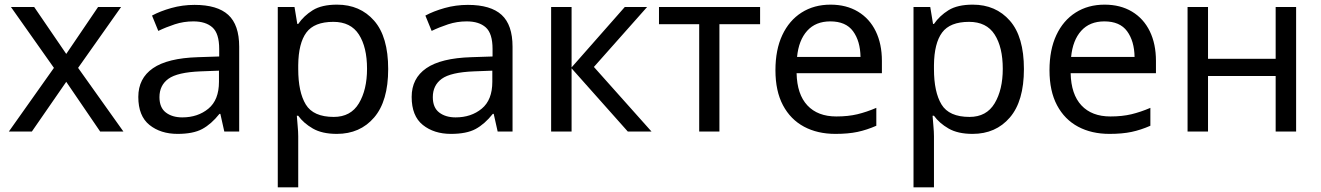

<svg xmlns="http://www.w3.org/2000/svg" viewBox="-20 -566 5681 826"><path d="M212 -274 27 -536H127L265 -334L402 -536H501L316 -274L511 0H411L265 -214L117 0H18Z M817 -545Q915 -545 962 -502Q1009 -459 1009 -365V0H945L928 -76H924Q889 -32 850 -11Q811 10 744 10Q671 10 623 -28.5Q575 -67 575 -149Q575 -229 638 -272.5Q701 -316 832 -320L923 -323V-355Q923 -422 894 -448Q865 -474 812 -474Q770 -474 732 -461.5Q694 -449 661 -433L634 -499Q669 -518 717 -531.5Q765 -545 817 -545ZM922 -262 843 -259Q743 -255 704.5 -227Q666 -199 666 -148Q666 -103 693.5 -82Q721 -61 764 -61Q831 -61 876.5 -98.5Q922 -136 922 -214Z M1175 -536H1247L1259 -463H1263Q1287 -498 1325.5 -522Q1364 -546 1430 -546Q1529 -546 1589.5 -477Q1650 -408 1650 -269Q1650 -131 1589.5 -60.5Q1529 10 1429 10Q1366 10 1326 -13Q1286 -36 1263 -68H1257Q1258 -51 1260.5 -25Q1263 1 1263 20V240H1175ZM1263 -286V-269Q1263 -170 1295.5 -116.5Q1328 -63 1416 -63Q1489 -63 1524 -121.5Q1559 -180 1559 -270Q1559 -363 1524 -417.5Q1489 -472 1414 -472Q1332 -472 1298 -426Q1264 -380 1263 -286Z M1993 -545Q2091 -545 2138 -502Q2185 -459 2185 -365V0H2121L2104 -76H2100Q2065 -32 2026 -11Q1987 10 1920 10Q1847 10 1799 -28.5Q1751 -67 1751 -149Q1751 -229 1814 -272.5Q1877 -316 2008 -320L2099 -323V-355Q2099 -422 2070 -448Q2041 -474 1988 -474Q1946 -474 1908 -461.5Q1870 -449 1837 -433L1810 -499Q1845 -518 1893 -531.5Q1941 -545 1993 -545ZM2098 -262 2019 -259Q1919 -255 1880.5 -227Q1842 -199 1842 -148Q1842 -103 1869.5 -82Q1897 -61 1940 -61Q2007 -61 2052.5 -98.5Q2098 -136 2098 -214Z M2351 -536H2439V-276L2668 -536H2764L2535 -278L2783 0H2681L2439 -272V0H2351Z M3250 -536V-462H3075V0H2988V-462H2815V-536Z M3553 -546Q3621 -546 3671 -516Q3721 -486 3747.5 -431.5Q3774 -377 3774 -304V-251H3407Q3409 -160 3453.5 -112.5Q3498 -65 3578 -65Q3629 -65 3668.5 -74.5Q3708 -84 3750 -102V-25Q3709 -7 3669 1.5Q3629 10 3574 10Q3497 10 3439 -21Q3381 -52 3348.5 -113Q3316 -174 3316 -264Q3316 -352 3345.5 -415Q3375 -478 3428.5 -512Q3482 -546 3553 -546ZM3552 -474Q3489 -474 3452.5 -433.5Q3416 -393 3409 -321H3682Q3681 -389 3650 -431.5Q3619 -474 3552 -474Z M3910 -536H3982L3994 -463H3998Q4022 -498 4060.5 -522Q4099 -546 4165 -546Q4264 -546 4324.5 -477Q4385 -408 4385 -269Q4385 -131 4324.5 -60.5Q4264 10 4164 10Q4101 10 4061 -13Q4021 -36 3998 -68H3992Q3993 -51 3995.5 -25Q3998 1 3998 20V240H3910ZM3998 -286V-269Q3998 -170 4030.5 -116.5Q4063 -63 4151 -63Q4224 -63 4259 -121.5Q4294 -180 4294 -270Q4294 -363 4259 -417.5Q4224 -472 4149 -472Q4067 -472 4033 -426Q3999 -380 3998 -286Z M4732 -546Q4800 -546 4850 -516Q4900 -486 4926.5 -431.5Q4953 -377 4953 -304V-251H4586Q4588 -160 4632.5 -112.5Q4677 -65 4757 -65Q4808 -65 4847.5 -74.5Q4887 -84 4929 -102V-25Q4888 -7 4848 1.5Q4808 10 4753 10Q4676 10 4618 -21Q4560 -52 4527.5 -113Q4495 -174 4495 -264Q4495 -352 4524.5 -415Q4554 -478 4607.5 -512Q4661 -546 4732 -546ZM4731 -474Q4668 -474 4631.5 -433.5Q4595 -393 4588 -321H4861Q4860 -389 4829 -431.5Q4798 -474 4731 -474Z M5089 0V-536H5177V-313H5468V-536H5556V0H5468V-239H5177V0Z"/></svg>

Font: BC Sans
Style: Regular
Weight: 400
Designer: Monotype Design Team
Province of B.C.
Foundry: Monotype Imaging Inc.
Version: Version 2.000;GOOG;noto-source:20170915:90ef993387c0